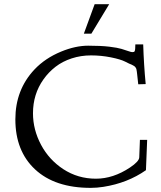

<svg xmlns="http://www.w3.org/2000/svg" viewBox="-20 -889 777 925"><path d="M384 -726.8 436 -868.9H506.1L420.2 -726.8ZM631.8 -668.9 632.1 -675H669.9Q672.9 -577.6 681.9 -483.9L646 -482.9Q641.4 -521.7 641 -528.8Q640.6 -535.9 639.2 -544.1Q637.7 -552.2 637.3 -554.9Q637 -557.6 634.2 -562.4Q631.3 -567.1 629.8 -568.2Q628.2 -569.3 623 -572.8Q617.9 -576.2 614 -577.6Q605.7 -580.3 583.5 -591.8Q561.3 -603.3 514.3 -612.7Q467.3 -622.1 418.5 -622.1Q369.6 -622.1 325.4 -607.7Q281.2 -593.3 247.6 -567.3Q213.9 -541.3 189.2 -506.3Q138.9 -435.5 138.9 -343Q138.9 -264.2 178 -190.9Q216.1 -119.4 284.7 -74.2Q355.2 -28.1 441.9 -28.1Q525.4 -28.1 606 -81.8Q650.4 -111.3 650.9 -131.1L654.1 -215.1H689L683.1 -69.1Q594.5 -7.1 478 11.2Q447 16.1 417 16.1Q244.4 16.1 148.7 -73.2Q54 -161.6 54 -314Q54 -456.5 146 -554.2Q197.3 -608.6 274.4 -640.4Q343.5 -668.9 404.9 -668.9Q466.3 -668.9 506.5 -664.1Q546.6 -659.2 565.4 -653.4Q584.2 -647.7 598.1 -642.8Q612.1 -637.9 616.9 -637.9Q621.8 -637.9 624.8 -638.8Q627.7 -639.6 629.4 -643.6Q631.8 -649.2 631.8 -668.9Z"/></svg>

Font: Linden Hill
Style: Regular
Weight: 400
Version: Version 1.202